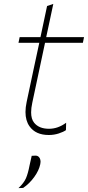

<svg xmlns="http://www.w3.org/2000/svg" viewBox="-20 -685 452 987"><path d="M231 9Q163 9 131.5 -36Q111 -65 111 -109Q111 -133 117 -161Q137 -256 154 -335Q171 -414 182 -465H75L81 -494H188Q197 -536 205 -574Q213 -612 222 -654L254 -665Q243.5 -615.5 235.5 -578Q227.5 -540.5 217.5 -494H412L406 -465H211.5L146 -157Q140 -129.5 140 -107.5Q140 -73 155.5 -54Q180.5 -23 232 -23Q278 -23 320 -54L319 -16Q306.5 -7 282.2 1Q258 9 231 9ZM75 282Q103 255.5 113.5 231.2Q124 207 132 165Q135 153 137.5 140.5Q140 128 143 116L164 115Q177.5 115.5 184.5 128.5Q188.5 136.5 188.5 146.5Q188.5 152.5 187 159Q180.5 191 156 225Q131.5 259 99 281Z"/></svg>

Font: Heraclito Thin
Style: Italic
Weight: 100
Italic angle: -12°
Designer: Kostas Bartsokas (font) & Cristiano Sobral (main changes)
Foundry: Kostas Bartsokas (font) & Cristiano Sobral (main changes)
Version: Version 1.00;July 8, 2020;FontCreator 13.0.0.2655 64-bit